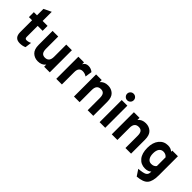

<svg xmlns="http://www.w3.org/2000/svg" viewBox="148 -1829 3136 3136"><g transform="rotate(45 1716.5 -261.0)"><path d="M227 12Q103 12 103 -123V-397H30V-511H103V-660L233 -722V-511H347V-397H233V-142Q233 -102 269 -102Q310 -102 353 -124L338 -11Q290 12 227 12Z M779 -48Q731 12 642 12Q567 12 515 -36Q463 -84 463 -189V-511H593V-231Q593 -170 614.5 -141.5Q636 -113 682 -113Q779 -113 779 -229V-511H909V0H779Z M1059 -511H1189V-466Q1216 -523 1284 -523Q1341 -523 1388 -484L1370 -365Q1328 -395 1277 -395Q1189 -395 1189 -285V0H1059Z M1784 -280Q1784 -342 1762.5 -370Q1741 -398 1695 -398Q1598 -398 1598 -282V0H1468V-511H1598V-463Q1647 -523 1735 -523Q1811 -523 1862.5 -475.5Q1914 -428 1914 -322V0H1784Z M2125 -571Q2094 -571 2071.5 -593.5Q2049 -616 2049 -647Q2049 -678 2071 -700Q2093 -722 2125 -722Q2157 -722 2179 -700.5Q2201 -679 2201 -647Q2201 -615 2179 -593Q2157 -571 2125 -571ZM2060 -511H2190V0H2060Z M2657 -280Q2657 -342 2635.5 -370Q2614 -398 2568 -398Q2471 -398 2471 -282V0H2341V-511H2471V-463Q2520 -523 2608 -523Q2684 -523 2735.5 -475.5Q2787 -428 2787 -322V0H2657Z M3045 92Q3151 84 3189.5 62.5Q3228 41 3228 -13V-27Q3189 12 3118 12Q3023 12 2965 -57.5Q2907 -127 2907 -256Q2907 -378 2965.5 -450.5Q3024 -523 3119 -523Q3187 -523 3228 -484V-511H3358V-69Q3358 68 3307.5 128.5Q3257 189 3117 200ZM3139 -113Q3198 -113 3228 -154V-356Q3193 -398 3139 -398Q3090 -398 3063.5 -361.5Q3037 -325 3037 -256Q3037 -191 3063 -152Q3089 -113 3139 -113Z"/></g></svg>

Font: OVRPSS Recut ExtraBold
Style: Regular
Weight: 800
Designer: Giant Group
Foundry: Giant Group
Version: Version 1.001;hotconv 1.0.109;makeotfexe 2.5.65596